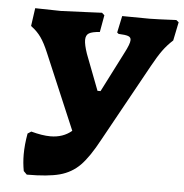

<svg xmlns="http://www.w3.org/2000/svg" viewBox="-49 -699 724 754"><g transform="rotate(5 313.0 -321.5)"><path d="M626 -640 611 -567Q588 -546 571 -522.5Q554 -499 532 -459L364 -155Q326 -84 293 -50.5Q260 -17 213.5 -4.5Q167 8 84 8L71 -5Q65 -37 65 -70Q65 -108 73 -153L87 -162Q131 -150 163 -150Q213 -150 247 -179L121 -476Q105 -514 90 -535Q75 -556 55 -571L50 -575L60 -646L161 -644Q162 -644 256 -648L323 -651L333 -642L321 -575Q291 -573 278.5 -565.5Q266 -558 266 -539Q266 -520 278 -485L332 -344H344L424 -501Q444 -539 444 -554Q444 -565 433 -569Q422 -573 395 -574L389 -579L403 -645L512 -644Q534 -644 616 -648Z"/></g></svg>

Font: Alegreya SC ExtraBold
Style: Italic
Weight: 800
Italic angle: -7°
Designer: Juan Pablo del Peral
Foundry: Huerta Tipografica
Version: Version 2.007; ttfautohint (v1.6)